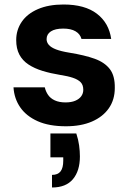

<svg xmlns="http://www.w3.org/2000/svg" viewBox="-20 -549 580 853"><path d="M273 12Q198 12 147.5 -10.5Q97 -33 70 -72Q43 -111 40 -161H179Q183 -143 193.5 -127.5Q204 -112 223.5 -103Q243 -94 271 -94Q297 -94 314.5 -101.5Q332 -109 341 -121.5Q350 -134 350 -150Q350 -172 338 -184Q326 -196 303.5 -203.5Q281 -211 248 -216Q205 -223 169 -234Q133 -245 106.5 -262.5Q80 -280 66 -306.5Q52 -333 52 -371Q52 -416 76.5 -452Q101 -488 148.5 -508.5Q196 -529 262 -529Q357 -529 410.5 -488Q464 -447 474 -376H342Q336 -398 315.5 -410Q295 -422 261 -422Q225 -422 206 -409.5Q187 -397 187 -375Q187 -361 197 -349.5Q207 -338 229 -329.5Q251 -321 288 -315Q356 -304 400.5 -288Q445 -272 468 -242Q491 -212 490 -158Q490 -106 463.5 -68Q437 -30 388.5 -9Q340 12 273 12ZM211 284V228Q237 228 249 212.5Q261 197 261 165V150H204V44H319Q328 71 331.5 97Q335 123 335 146Q335 210 304 247Q273 284 211 284Z"/></svg>

Font: DM Sans 11pt ExtraBold
Style: Regular
Weight: 800
Version: Version 4.004;gftools[0.9.30]